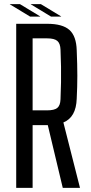

<svg xmlns="http://www.w3.org/2000/svg" viewBox="-20 -916 443 936"><path d="M59 0V-800H210Q285 -800 318.5 -770Q352 -740 354 -671Q357 -600 357 -546.5Q357 -493 354 -435Q351 -344 289 -319L370 0H286L213 -306H139V0ZM139 -378H209Q245 -378 259.5 -390Q274 -402 275 -432Q277 -477 277.5 -515Q278 -553 277.5 -590.5Q277 -628 275 -674Q274 -704 259.5 -716.5Q245 -729 210 -729H139ZM127 -835 28 -895V-896H77L176 -836V-835ZM130 -895V-896H179L278 -836V-835H229Z"/></svg>

Font: Big Shoulders Text
Style: Regular
Weight: 400
Designer: Patric King
Foundry: XO Type Co
Version: Version 1.000; ttfautohint (v1.8.2)